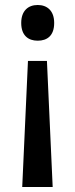

<svg xmlns="http://www.w3.org/2000/svg" viewBox="-20 -566 302 769"><path d="M197 -474C197 -524 168 -546 131 -546C93 -546 65 -523 65 -474C65 -424 93 -403 131 -403C169 -403 197 -423 197 -474ZM92 -322 69 183H191L168 -322Z"/></svg>

Font: Noto Sans Devanagari UI SemiCondensed Medium
Style: Regular
Weight: 500
Width: 4
Designer: Jelle Bosma - Monotype Design Team
Foundry: Monotype Imaging Inc.
Version: Version 2.004